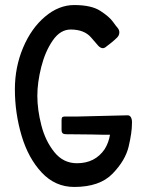

<svg xmlns="http://www.w3.org/2000/svg" viewBox="-20 -728 573 761"><path d="M445 -619Q453 -610 453 -600Q453 -588 444 -579Q435 -570 421.5 -559Q408 -548 397 -540Q392 -537 388 -537Q379 -537 370 -546Q368 -548 341 -579.5Q314 -611 260 -611Q219 -611 189 -567.5Q159 -524 143.5 -462.5Q128 -401 128 -348Q128 -293 144 -231Q160 -169 195.5 -125Q231 -81 285 -81Q357 -81 395 -137Q411 -163 416 -194H387L342 -195L241 -196Q224 -196 224 -212V-251Q224 -261 227 -263.5Q230 -266 235 -266H281L486 -271Q495 -271 499.5 -262Q504 -253 503 -238Q503 -203 490 -147.5Q477 -92 426 -39.5Q375 13 274 13Q199 13 145.5 -44Q92 -101 65.5 -190.5Q39 -280 39 -374Q39 -462 71.5 -539Q104 -616 158.5 -662Q213 -708 274 -708Q342 -708 377.5 -685Q413 -662 427 -642.5Q441 -623 445 -619Z"/></svg>

Font: Barrio
Style: Regular
Weight: 400
Designer: Pablo Cosgaya & Sergio Jimenez
Foundry: Pablo Cosgaya & Sergio Jimenez
Version: Version 1.005